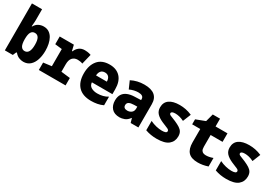

<svg xmlns="http://www.w3.org/2000/svg" viewBox="44 -1721 3853 2692"><g transform="rotate(30 1970.5 -375.0)"><path d="M342 10Q306 10 270 -5Q234 -20 205 -56H194L170 0H41V-760H205V-582Q205 -566 203 -542Q201 -518 198 -481H205Q230 -525 268 -544Q306 -563 348 -563Q399 -563 435 -539.5Q471 -516 493.5 -476Q516 -436 526.5 -385Q537 -334 537 -279Q537 -200 516 -134Q495 -68 451.5 -29Q408 10 342 10ZM284 -129Q325 -129 346.5 -165.5Q368 -202 368 -279Q368 -353 347.5 -388Q327 -423 285 -423Q245 -423 224.5 -389Q204 -355 204 -278Q204 -197 225 -163Q246 -129 284 -129Z M591 0V-120L723 -137V-415L610 -428V-553H839L861 -462H869Q885 -505 921.5 -534Q958 -563 1013 -563Q1028 -563 1053.5 -560.5Q1079 -558 1114 -546L1074 -382Q1057 -390 1033 -393.5Q1009 -397 993 -397Q940 -397 909 -362.5Q878 -328 878 -258V-137L1024 -120V0Z M1440 10Q1302 10 1231.5 -64.5Q1161 -139 1161 -276Q1161 -406 1225.5 -484.5Q1290 -563 1416 -563Q1528 -563 1591 -495Q1654 -427 1654 -300V-222H1322Q1325 -171 1365.5 -147.5Q1406 -124 1464 -124Q1511 -124 1553.5 -135Q1596 -146 1631 -168V-29Q1588 -8 1539 1Q1490 10 1440 10ZM1499 -335Q1498 -384 1475.5 -409Q1453 -434 1414 -434Q1371 -434 1348.5 -407Q1326 -380 1324 -335Z M1902 10Q1815 10 1772 -38.5Q1729 -87 1729 -165Q1729 -228 1755.5 -267.5Q1782 -307 1829.5 -326Q1877 -345 1939 -347L2044 -351V-366Q2044 -426 1958 -426Q1927 -426 1891 -418Q1855 -410 1820 -393L1767 -513Q1863 -563 1978 -563Q2203 -563 2203 -376V0H2078L2058 -69H2055Q2019 -20 1977.5 -5Q1936 10 1902 10ZM1949 -126Q1987 -126 2015.5 -148Q2044 -170 2044 -215V-245L1991 -244Q1939 -243 1912 -228Q1885 -213 1885 -179Q1885 -152 1902 -139Q1919 -126 1949 -126Z M2502 10Q2454 10 2408 2.5Q2362 -5 2318 -21V-172Q2365 -149 2415.5 -137Q2466 -125 2510 -125Q2545 -125 2565.5 -133Q2586 -141 2586 -160Q2586 -182 2554 -194.5Q2522 -207 2462 -233Q2394 -263 2359.5 -301Q2325 -339 2325 -397Q2325 -479 2383.5 -521Q2442 -563 2550 -563Q2599 -563 2648 -553.5Q2697 -544 2750 -521L2698 -392Q2658 -412 2622 -420.5Q2586 -429 2557 -429Q2491 -429 2491 -397Q2491 -379 2517 -368.5Q2543 -358 2604 -333Q2654 -311 2686.5 -290Q2719 -269 2735 -241Q2751 -213 2751 -170Q2751 -88 2692 -39Q2633 10 2502 10Z M3167 10Q3061 10 3013 -42Q2965 -94 2965 -199V-415H2834V-496L2981 -552L3015 -679H3133V-553H3326V-415H3133V-226Q3133 -183 3147 -163.5Q3161 -144 3180.5 -139Q3200 -134 3217 -134Q3241 -134 3266.5 -138.5Q3292 -143 3329 -156V-18Q3288 -4 3247 3Q3206 10 3167 10Z M3628 10Q3580 10 3534 2.5Q3488 -5 3444 -21V-172Q3491 -149 3541.5 -137Q3592 -125 3636 -125Q3671 -125 3691.5 -133Q3712 -141 3712 -160Q3712 -182 3680 -194.5Q3648 -207 3588 -233Q3520 -263 3485.5 -301Q3451 -339 3451 -397Q3451 -479 3509.5 -521Q3568 -563 3676 -563Q3725 -563 3774 -553.5Q3823 -544 3876 -521L3824 -392Q3784 -412 3748 -420.5Q3712 -429 3683 -429Q3617 -429 3617 -397Q3617 -379 3643 -368.5Q3669 -358 3730 -333Q3780 -311 3812.5 -290Q3845 -269 3861 -241Q3877 -213 3877 -170Q3877 -88 3818 -39Q3759 10 3628 10Z"/></g></svg>

Font: Noto Sans Mono SemiCondensed Black
Style: Regular
Weight: 900
Width: 4
Designer: Monotype Design Team
Foundry: Monotype Imaging Inc.
Version: Version 2.014; ttfautohint (v1.8.4.7-5d5b)